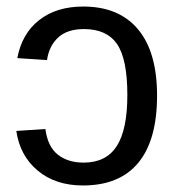

<svg xmlns="http://www.w3.org/2000/svg" viewBox="-20 -558 540 588"><path d="M370 -267Q370 -377 338.5 -423Q307 -469 237 -469Q186 -469 158 -443Q130 -417 124 -374L33 -380Q47 -455 100 -496.5Q153 -538 235 -538Q344 -538 402.5 -468.5Q461 -399 461 -265Q461 -129 403.5 -59.5Q346 10 234 10Q150 10 95.5 -35.5Q41 -81 30 -157L119 -163Q126 -109 157 -84.5Q188 -60 236 -60Q305 -60 337.5 -110.5Q370 -161 370 -267Z"/></svg>

Font: Libra Sans
Style: Regular
Weight: 400
Foundry: Context Ltd
Version: Version 1.000; ttfautohint (v1.3)